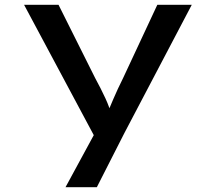

<svg xmlns="http://www.w3.org/2000/svg" viewBox="-20 -547 896 797"><path d="M252 230 392 -28 389 51 80 -527H223L375 -223Q399 -179 417.5 -139Q436 -99 444 -65L420 -64Q433 -95 450.5 -136Q468 -177 491 -223L633 -527H776L497 4L382 230Z"/></svg>

Font: Lexend Peta Medium
Style: Regular
Weight: 500
Designer: Bonnie Shaver-Troup, Thomas Jockin
Foundry: Lexend
Version: Version 1.007